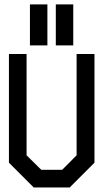

<svg xmlns="http://www.w3.org/2000/svg" viewBox="-20 -871 480 892"><path d="M418.9 -115.2Q379.9 -77.1 302.7 1Q301.8 1 301.8 0H137.7V1L21.5 -115.2V-620.1H103.5V-149.4Q126 -127 171.9 -82H268.6L335.9 -149.4V-620.1H418.9ZM200.2 -850.6V-660.2H119.1V-850.6ZM320.3 -850.6V-660.2H239.3V-850.6Z"/></svg>

Font: mr_KirucoupageG
Style: Regular
Weight: 400
Designer: Jan Henkel
Version: Version 1.00 May 25, 2020, initial release